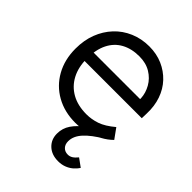

<svg xmlns="http://www.w3.org/2000/svg" viewBox="-209 -652 981 981"><g transform="rotate(45 281.0 -161.5)"><path d="M276 115Q276 76 297.5 44.5Q319 13 356.5 -14.5Q394 -42 443 -68L466 -38Q407 -4 375.5 30.5Q344 65 344 102Q344 125 357 138.5Q370 152 391 152Q405 152 417 144.5Q429 137 442 121L486 153Q475 170 459.5 183Q444 196 424 203.5Q404 211 380 211Q333 211 304.5 184Q276 157 276 115ZM36 -259Q36 -320 55 -369.5Q74 -419 108.5 -456Q143 -493 191 -513.5Q239 -534 295 -534Q348 -534 391.5 -515Q435 -496 466.5 -462.5Q498 -429 514 -383Q530 -337 528 -282L527 -247H92L81 -310H470L452 -293V-317Q450 -353 431 -386.5Q412 -420 377.5 -441Q343 -462 295 -462Q239 -462 198 -439.5Q157 -417 135 -373Q113 -329 113 -264Q113 -202 137 -156.5Q161 -111 205.5 -86Q250 -61 313 -61Q350 -61 386.5 -73.5Q423 -86 467 -123L506 -69Q483 -46 451 -28.5Q419 -11 381 -0.5Q343 10 303 10Q225 10 164.5 -24Q104 -58 70 -119Q36 -180 36 -259Z"/></g></svg>

Font: Mach Light
Style: Regular
Weight: 300
Version: Version 1.002